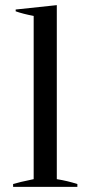

<svg xmlns="http://www.w3.org/2000/svg" viewBox="-20 -727 353 747"><path d="M31 -11Q53 -18 111 -30V-665Q69 -673 41 -683V-690L201 -707V-30Q244 -23 281 -11V0H31Z"/></svg>

Font: Trirong
Style: Regular
Weight: 400
Designer: Katatrad Team
Foundry: CadsonDemak
Version: Version 1.001